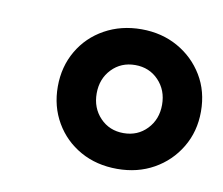

<svg xmlns="http://www.w3.org/2000/svg" viewBox="-48 -766 498 428"><g transform="rotate(10 201.5 -552.0)"><path d="M241 -394Q194 -394 157.5 -414.5Q121 -435 100 -471Q79 -507 79 -552Q79 -597 100 -633Q121 -669 158 -689.5Q195 -710 241 -710Q287 -710 323.5 -689.5Q360 -669 381.5 -633.5Q403 -598 403 -552Q403 -507 381.5 -471Q360 -435 323.5 -414.5Q287 -394 241 -394ZM241 -475Q273 -475 294 -497Q315 -519 315 -552Q315 -585 294 -607Q273 -629 241 -629Q209 -629 188 -607Q167 -585 167 -552Q167 -519 188 -497Q209 -475 241 -475Z"/></g></svg>

Font: Nunito Sans 12pt ExtraLight ExtraBold
Style: Italic
Weight: 800
Italic angle: -9°
Version: Version 3.101;gftools[0.9.27]